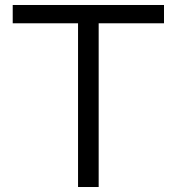

<svg xmlns="http://www.w3.org/2000/svg" viewBox="-20 -750 709 770"><path d="M293 0V-656.6H31V-730H637.7V-656.6H375.7V0Z"/></svg>

Font: M PLUS 1 Thin
Style: Regular
Weight: 100
Designer: Coji Morishita
Foundry: UNDERFOREST DESIGN
Version: Version 1.001